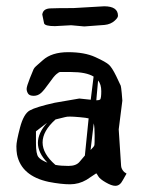

<svg xmlns="http://www.w3.org/2000/svg" viewBox="-20 -598 458 623"><path d="M218.3 -571.8C182.8 -571.8 157.7 -571.5 143.1 -570.8C127.4 -570.1 118.8 -563.5 117.2 -550.8C117.2 -550.5 119.1 -541 123 -522.5C124.7 -516.3 136.4 -513.2 158.2 -513.2L210.9 -516.1L253.4 -512.2L319.3 -517.1C332.7 -518.4 343.8 -523.1 352.5 -531.2C359.4 -537.4 362.8 -542.6 362.8 -546.9C362.8 -567.4 347.8 -577.6 317.9 -577.6ZM305.2 -275.4C302.6 -273.4 298.3 -272.5 292.5 -272.5L293.9 -288.6L298.3 -336.9C305.2 -328.5 308.6 -316.9 308.6 -302.2C308.6 -287.6 307.5 -278.6 305.2 -275.4ZM267.6 -213.9C263.3 -173.8 259.3 -133.6 255.4 -93.3C251.1 -88.4 245.4 -81.5 238 -72.8C230.7 -64 218.8 -59.6 202.1 -59.6C185.5 -59.6 171.4 -60.7 159.7 -63C132 -87.1 118.2 -111.3 118.2 -135.7C118.2 -160.5 132.2 -185.4 160.2 -210.4C177.1 -214.4 187.4 -216.9 191.2 -218C194.9 -219.2 200.1 -219.7 206.8 -219.7C213.5 -219.7 224 -219.1 238.5 -217.8C253 -216.5 262.7 -215.2 267.6 -213.9ZM377 -271.5C377 -274.1 376.3 -282.2 375 -295.9C373.7 -309.6 372.6 -317.5 371.8 -319.8C371 -322.1 366.1 -332.4 357.2 -350.8C348.2 -369.2 340.4 -381.5 333.7 -387.7C327.1 -393.9 312.2 -402.3 289.1 -412.8C266 -423.4 236.7 -428.7 201.2 -428.7C165.7 -428.7 138.3 -420.1 119.1 -402.8C116.2 -400.2 112.9 -397.3 109.1 -394C105.4 -390.8 102.7 -388.4 101.1 -387C99.4 -385.5 97.7 -383.9 95.7 -382.1C93.8 -380.3 92.4 -378.8 91.6 -377.7C90.7 -376.5 89.8 -375.1 88.9 -373.3C87.9 -371.5 83.9 -361.7 76.9 -344C69.9 -326.3 66.4 -314.8 66.4 -309.6C66.4 -304.4 68 -299.3 71 -294.4C74.1 -289.6 80.2 -287.1 89.4 -287.1C98.5 -287.1 106.4 -290.2 113.3 -296.4C120.1 -302.6 128.7 -313.2 139.2 -328.1C149.6 -343.1 157.6 -352.9 163.1 -357.4C168.6 -362 172.5 -364.3 174.8 -364.3H210.9C243.2 -364.3 267.4 -359.4 283.7 -349.6C280.4 -324.5 277.3 -299.5 274.4 -274.4L237.3 -278.3L157.7 -264.6C117 -255.5 90 -247.2 76.7 -239.7C63.3 -232.3 52.7 -213.6 44.9 -183.8C37.1 -154.1 33.2 -134 33.2 -123.5C33.2 -113.1 33.9 -104.2 35.2 -96.7C44.6 -50.1 78.9 -20.5 138.2 -7.8C165.2 -2.6 188.2 0 207.3 0C226.3 0 244.1 -4.9 260.7 -14.6L291 -34.7L292.5 -35.6C293.8 -34.3 296.1 -30.9 299.3 -25.4C302.6 -19.9 310.5 -13.4 323.2 -6.1C335.9 1.2 346 4.9 353.5 4.9H354.5C364.3 4.9 372.2 -1.1 378.4 -13.2L390.6 -34.7L382.8 -40C377 -45.9 373.7 -52.2 373 -59.1L365.2 -178.2ZM273.9 -111.3C277.5 -140.3 280.9 -169.1 284.2 -197.8C286.1 -189.6 287.1 -176.7 287.1 -158.9C287.1 -141.2 286.9 -130.7 286.4 -127.4C285.9 -124.2 281.7 -118.8 273.9 -111.3ZM132.8 -199.7C113 -177.6 103 -155.8 103 -134.3C103 -112.8 113.3 -91.5 133.8 -70.3C119.5 -75.8 109.7 -81.9 104.5 -88.6C99.3 -95.3 96.7 -110 96.7 -132.8V-171.9Z"/></svg>

Font: Drukaatie burti
Style: Regular
Weight: 400
Version: Version 0.14.4